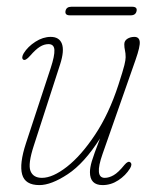

<svg xmlns="http://www.w3.org/2000/svg" viewBox="-20 -542 455 570"><path d="M367 -60Q373.5 -54.5 366 -42Q353 -21 331.2 -6.8Q309.5 7.5 284.5 7.5Q247 7.5 247 -31Q247 -44 252.5 -63Q258 -82 277 -131Q230 -57 181 -24.8Q132 7.5 97 7.5Q54.5 7.5 45.8 -24Q37 -55.5 57 -116.5L130.5 -340Q142.5 -376.5 141.5 -393.8Q140.5 -411 124 -411Q111 -411 98.5 -403.2Q86 -395.5 69.5 -376.5Q55.5 -360.5 49 -365Q45.5 -367.5 46.2 -373Q47 -378.5 50.5 -384Q62.5 -403.5 85 -418Q107.5 -432.5 130.5 -432.5Q156 -432.5 163.8 -412Q171.5 -391.5 158.5 -351L80.5 -110Q62.5 -55 70.5 -34.5Q78.5 -14 104.5 -14Q136.5 -14 178.8 -47Q221 -80 262.2 -142Q303.5 -204 331.5 -290Q345.5 -333 349.2 -348.5Q353 -364 353 -372Q353 -384 351 -392.5Q349 -401 349 -410.5Q349 -421 358 -426.8Q367 -432.5 379 -432.5Q393 -432.5 394.8 -418.5Q396.5 -404.5 382.5 -364.5L284.5 -85Q259.5 -14 291 -14Q303.5 -14 317.2 -21.8Q331 -29.5 349.5 -52.5Q360.5 -65.5 367 -60ZM174.5 -509.5Q177 -522 192 -522H372Q388 -522 385.5 -509.5Q383 -496.5 368 -496.5H187.5Q172 -496.5 174.5 -509.5Z"/></svg>

Font: Fraunces 144pt S100 Thin
Style: Italic
Weight: 100
Italic angle: -16°
Version: Version 1.000; ttfautohint (v1.8.3)